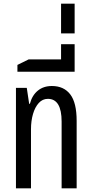

<svg xmlns="http://www.w3.org/2000/svg" viewBox="-20 -1027 502 1047"><path d="M67 0V-548H126L139 -461H143Q155 -507 186 -532.5Q217 -558 263 -558Q328 -558 363 -512.5Q398 -467 398 -368V0H316V-364Q316 -488 241 -488Q212 -488 191.5 -465.5Q171 -443 160 -405.5Q149 -368 149 -322V0Z M75 -636V-673L136 -703H313V-786H387V-636Z M313 -845V-1007H387V-845Z"/></svg>

Font: Noto Sans Thai ExtCond
Style: Regular
Weight: 400
Width: 2
Designer: Monotype Design Team
Foundry: Monotype Imaging Inc.
Version: Version 2.002; ttfautohint (v1.8.4.7-5d5b)